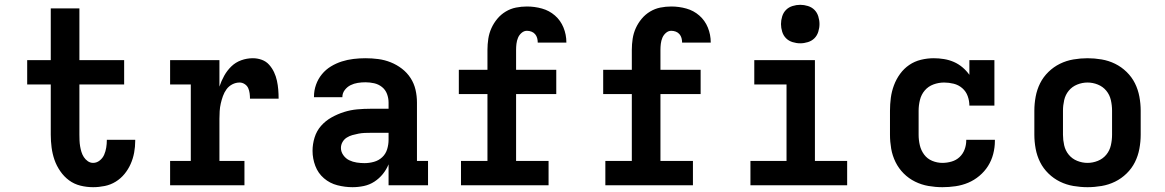

<svg xmlns="http://www.w3.org/2000/svg" viewBox="-20 -770 4840 798"><path d="M367 8Q340 8 314 1.5Q288 -5 267 -20.5Q246 -36 230.5 -58.5Q215 -81 206.5 -105.5Q198 -130 194.5 -156.5Q191 -183 191 -210V-419H93V-520H191V-735H310V-520H496V-419H310V-210Q310 -198 310.5 -186Q311 -174 313 -162Q315 -150 318.5 -138.5Q322 -127 328.5 -117Q335 -107 345 -100Q355 -93 367 -93Q382 -93 394.5 -103Q407 -113 413 -127Q419 -141 421.5 -156.5Q424 -172 424 -187V-189H542V-184Q542 -160 537.5 -135.5Q533 -111 523 -88.5Q513 -66 497.5 -47Q482 -28 461 -15Q440 -2 415.5 3Q391 8 367 8Z M687 0V-101H773V-419H687V-520H892V-410Q900 -434 912 -455.5Q924 -477 941.5 -494Q959 -511 982.5 -519.5Q1006 -528 1031 -528Q1050 -528 1068 -521.5Q1086 -515 1098.5 -501Q1111 -487 1119 -470Q1127 -453 1131 -434.5Q1135 -416 1136.5 -397.5Q1138 -379 1138 -360H1019Q1019 -371 1017.5 -382.5Q1016 -394 1011.5 -404Q1007 -414 997 -420.5Q987 -427 976 -427Q960 -427 945.5 -419.5Q931 -412 921.5 -399Q912 -386 906.5 -370.5Q901 -355 897.5 -339.5Q894 -324 893 -308Q892 -292 892 -276V-101H996V0Z M1445 8Q1414 8 1382.5 0Q1351 -8 1326.5 -29Q1302 -50 1290.5 -80.5Q1279 -111 1279 -143Q1279 -171 1287.5 -198.5Q1296 -226 1314.5 -247Q1333 -268 1358 -282Q1383 -296 1410 -304.5Q1437 -313 1465 -315.5Q1493 -318 1521 -318H1595V-344Q1595 -362 1588.5 -379.5Q1582 -397 1567.5 -408.5Q1553 -420 1535 -424Q1517 -428 1499 -428Q1483 -428 1467 -425.5Q1451 -423 1437 -416Q1423 -409 1413 -396Q1403 -383 1403 -367V-366H1285V-369Q1285 -394 1293.5 -418Q1302 -442 1318 -461.5Q1334 -481 1355.5 -494Q1377 -507 1400.5 -514.5Q1424 -522 1449 -525Q1474 -528 1499 -528Q1526 -528 1552.5 -524.5Q1579 -521 1604 -511Q1629 -501 1650.5 -484.5Q1672 -468 1686.5 -445.5Q1701 -423 1707 -397Q1713 -371 1713 -344V-101H1759V0H1595V-87Q1586 -65 1571 -46.5Q1556 -28 1536 -15Q1516 -2 1492.5 3Q1469 8 1445 8ZM1495 -92Q1515 -92 1534.5 -97.5Q1554 -103 1568.5 -116.5Q1583 -130 1589 -149.5Q1595 -169 1595 -189V-218H1521Q1508 -218 1495.5 -217.5Q1483 -217 1470 -214.5Q1457 -212 1444.5 -208.5Q1432 -205 1421 -198Q1410 -191 1403.5 -179.5Q1397 -168 1397 -155Q1397 -139 1407 -125Q1417 -111 1431.5 -104Q1446 -97 1462.5 -94.5Q1479 -92 1495 -92Z M1896 0V-101H2006V-379H1887V-480H2006V-563Q2006 -586 2009.5 -609Q2013 -632 2022.5 -653Q2032 -674 2047 -692Q2062 -710 2082 -722Q2102 -734 2124.5 -738.5Q2147 -743 2170 -743Q2202 -743 2232.5 -734.5Q2263 -726 2286.5 -705.5Q2310 -685 2322 -655.5Q2334 -626 2334 -594V-593H2215Q2215 -603 2212.5 -612Q2210 -621 2204 -628Q2198 -635 2189 -638.5Q2180 -642 2170 -642Q2158 -642 2148 -633.5Q2138 -625 2133 -613Q2128 -601 2126.5 -588Q2125 -575 2125 -563V-480H2292V-379H2125V-101H2260V0Z M2496 0V-101H2606V-379H2487V-480H2606V-563Q2606 -586 2609.5 -609Q2613 -632 2622.5 -653Q2632 -674 2647 -692Q2662 -710 2682 -722Q2702 -734 2724.5 -738.5Q2747 -743 2770 -743Q2802 -743 2832.5 -734.5Q2863 -726 2886.5 -705.5Q2910 -685 2922 -655.5Q2934 -626 2934 -594V-593H2815Q2815 -603 2812.5 -612Q2810 -621 2804 -628Q2798 -635 2789 -638.5Q2780 -642 2770 -642Q2758 -642 2748 -633.5Q2738 -625 2733 -613Q2728 -601 2726.5 -588Q2725 -575 2725 -563V-480H2892V-379H2725V-101H2860V0Z M3099 0V-101H3249V-419H3115V-520H3367V-101H3501V0ZM3306 -590Q3290 -590 3274 -595Q3258 -600 3247 -611Q3236 -622 3231 -638Q3226 -654 3226 -670Q3226 -686 3231 -702Q3236 -718 3247 -729Q3258 -740 3274 -745Q3290 -750 3306 -750Q3322 -750 3338 -745Q3354 -740 3365 -729Q3376 -718 3381 -702Q3386 -686 3386 -670Q3386 -654 3381 -638Q3376 -622 3365 -611Q3354 -600 3338 -595Q3322 -590 3306 -590Z M3897 8Q3868 8 3839 3Q3810 -2 3783.5 -15Q3757 -28 3736 -49Q3715 -70 3702 -96.5Q3689 -123 3684 -152Q3679 -181 3679 -210V-310Q3679 -337 3682.5 -363.5Q3686 -390 3695.5 -415.5Q3705 -441 3721 -463Q3737 -485 3759 -500Q3781 -515 3807.5 -521.5Q3834 -528 3861 -528Q3882 -528 3903.5 -524.5Q3925 -521 3944.5 -512.5Q3964 -504 3980.5 -490Q3997 -476 4009 -459V-520H4113V-331H4009Q4009 -351 4002 -370.5Q3995 -390 3979.5 -403.5Q3964 -417 3944 -422Q3924 -427 3904 -427Q3881 -427 3859.5 -419Q3838 -411 3823.5 -394Q3809 -377 3803.5 -354.5Q3798 -332 3798 -310V-210Q3798 -188 3803 -166.5Q3808 -145 3821 -127.5Q3834 -110 3854.5 -101.5Q3875 -93 3897 -93Q3916 -93 3935 -98.5Q3954 -104 3968 -117Q3982 -130 3989 -148.5Q3996 -167 3996 -187V-189H4115V-184Q4115 -157 4108 -130Q4101 -103 4086.5 -80Q4072 -57 4050.5 -39Q4029 -21 4004 -10.5Q3979 0 3951.5 4Q3924 8 3897 8Z M4500 8Q4471 8 4441.5 3Q4412 -2 4385.5 -15Q4359 -28 4337.5 -49Q4316 -70 4303 -96Q4290 -122 4284.5 -151.5Q4279 -181 4279 -210V-310Q4279 -339 4284.5 -368.5Q4290 -398 4303 -424Q4316 -450 4337.5 -471Q4359 -492 4385.5 -505Q4412 -518 4441.5 -523Q4471 -528 4500 -528Q4529 -528 4558.5 -523Q4588 -518 4614.5 -505Q4641 -492 4662.5 -471Q4684 -450 4697 -424Q4710 -398 4715.5 -368.5Q4721 -339 4721 -310V-210Q4721 -181 4715.5 -151.5Q4710 -122 4697 -96Q4684 -70 4662.5 -49Q4641 -28 4614.5 -15Q4588 -2 4558.5 3Q4529 8 4500 8ZM4500 -93Q4522 -93 4543 -101.5Q4564 -110 4578 -127Q4592 -144 4597 -166Q4602 -188 4602 -210V-310Q4602 -332 4597 -354Q4592 -376 4578 -393Q4564 -410 4543 -418.5Q4522 -427 4500 -427Q4478 -427 4457 -418.5Q4436 -410 4422 -393Q4408 -376 4403 -354Q4398 -332 4398 -310V-210Q4398 -188 4403 -166Q4408 -144 4422 -127Q4436 -110 4457 -101.5Q4478 -93 4500 -93Z"/></svg>

Font: Iosevka HT Extended
Style: Bold
Weight: 700
Width: 7
Monospace: yes
Designer: Belleve Invis
Foundry: Belleve Invis
Version: Version 32.3.0; ttfautohint (v1.8.4)